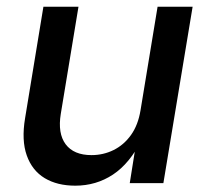

<svg xmlns="http://www.w3.org/2000/svg" viewBox="-20 -556 628 583"><path d="M208.5 7.8Q153.8 7.8 115.7 -15.1Q77.6 -38.1 61.3 -84Q44.9 -129.9 56.2 -197.3L111.8 -535.6H218.3L164.6 -210.4Q154.8 -150.9 179.4 -117.9Q204.1 -85 257.8 -85Q293.5 -85 324.7 -100.3Q356 -115.7 377.7 -146Q399.4 -176.3 406.7 -221.2L458.5 -535.6H564.9L476.1 0H374L395 -131.8H410.2Q374 -59.6 323 -25.9Q272 7.8 208.5 7.8Z"/></svg>

Font: Inter 20pt Medium
Style: Italic
Weight: 500
Italic angle: -9.3988°
Version: Version 4.001;git-66647c0bb